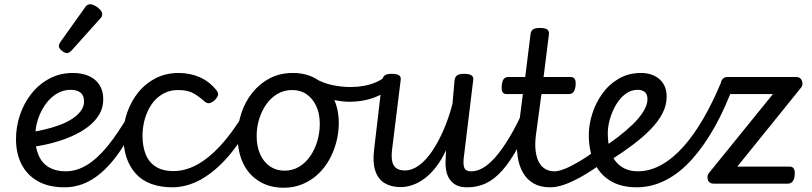

<svg xmlns="http://www.w3.org/2000/svg" viewBox="-20 -861 3806 900"><path d="M283 17Q209 17 158.5 -11Q108 -39 81.5 -90Q55 -141 55 -209Q55 -267 73.5 -322Q92 -377 127 -421.5Q162 -466 211.5 -492.5Q261 -519 322 -519Q364 -519 396 -505Q428 -491 446 -463.5Q464 -436 464 -395Q464 -356 445 -324Q426 -292 392.5 -266.5Q359 -241 315.5 -222Q272 -203 222 -190Q172 -177 120 -171L122 -241Q156 -246 191.5 -254.5Q227 -263 259.5 -275Q292 -287 317.5 -303.5Q343 -320 358.5 -340.5Q374 -361 374 -385Q374 -414 357 -427Q340 -440 311 -440Q276 -440 245.5 -421.5Q215 -403 192.5 -371Q170 -339 157.5 -300Q145 -261 145 -220Q145 -168 161.5 -131.5Q178 -95 210 -76.5Q242 -58 287 -58Q302 -58 308.5 -46.5Q315 -35 314 -20.5Q313 -6 305 5.5Q297 17 283 17Z M283 17Q269 17 262.5 5.5Q256 -6 257 -20.5Q258 -35 266 -46.5Q274 -58 288 -58Q339 -58 387.5 -87.5Q436 -117 485 -177Q534 -237 586 -328Q590 -336 602 -334Q614 -332 623.5 -324.5Q633 -317 629 -306Q579 -200 525 -128Q471 -56 411 -19.5Q351 17 283 17Z M294 -612Q284 -612 270 -623Q256 -634 256 -645Q256 -649 257.5 -653.5Q259 -658 263 -664L377 -824Q383 -834 389 -837.5Q395 -841 403 -841Q413 -841 426.5 -833.5Q440 -826 449.5 -815.5Q459 -805 459 -795Q459 -787 456.5 -782.5Q454 -778 447 -771L317 -626Q304 -612 294 -612Z M790 17Q674 17 616 -47.5Q558 -112 558 -225Q558 -282 576.5 -334.5Q595 -387 628.5 -428.5Q662 -470 710 -494.5Q758 -519 818 -519Q869 -519 914 -500Q959 -481 993 -440Q1005 -425 1001.5 -414Q998 -403 987 -392Q974 -380 962 -377.5Q950 -375 937 -387Q913 -409 886 -424Q859 -439 814 -439Q775 -439 743.5 -421Q712 -403 691 -372.5Q670 -342 659 -303.5Q648 -265 648 -224Q648 -175 663 -137.5Q678 -100 710.5 -79.5Q743 -59 794 -59Q808 -59 815 -47.5Q822 -36 821 -21Q820 -6 812.5 5.5Q805 17 790 17Z M786 17Q778 17 773.5 5.5Q769 -6 769.5 -21Q770 -36 775.5 -47.5Q781 -59 792 -59Q849 -59 904.5 -89.5Q960 -120 1014 -179Q1068 -238 1119 -322Q1124 -331 1136 -326.5Q1148 -322 1156.5 -312.5Q1165 -303 1160 -295Q1109 -195 1048 -125.5Q987 -56 921.5 -19.5Q856 17 786 17Z M1310 19Q1245 19 1196 -10.5Q1147 -40 1120.5 -94Q1094 -148 1094 -221Q1094 -278 1111.5 -331Q1129 -384 1163 -426.5Q1197 -469 1244.5 -494Q1292 -519 1353 -519Q1418 -519 1466 -489Q1514 -459 1541 -405.5Q1568 -352 1568 -284Q1568 -239 1556.5 -195Q1545 -151 1523.5 -112.5Q1502 -74 1470.5 -44.5Q1439 -15 1398.5 2Q1358 19 1310 19ZM1314 -61Q1352 -61 1382.5 -79.5Q1413 -98 1434.5 -129.5Q1456 -161 1467.5 -200Q1479 -239 1479 -280Q1479 -328 1462.5 -363.5Q1446 -399 1417.5 -419Q1389 -439 1350 -439Q1311 -439 1280 -420.5Q1249 -402 1227.5 -371Q1206 -340 1194.5 -302Q1183 -264 1183 -224Q1183 -175 1199.5 -138Q1216 -101 1245.5 -81Q1275 -61 1314 -61Z M1618 -384Q1580 -384 1534 -395Q1488 -406 1431 -438Q1420 -444 1418.5 -455.5Q1417 -467 1421.5 -478Q1426 -489 1435.5 -494.5Q1445 -500 1455 -494Q1495 -471 1538.5 -462Q1582 -453 1624 -453Q1654 -453 1685 -458.5Q1716 -464 1743.5 -476Q1771 -488 1789 -505Q1798 -513 1807 -509Q1816 -505 1823 -495Q1830 -485 1830 -473.5Q1830 -462 1821 -454Q1787 -427 1752.5 -411.5Q1718 -396 1684 -390Q1650 -384 1618 -384Z M1858 16Q1814 16 1783 -2.5Q1752 -21 1739 -61Q1726 -101 1734 -163L1772 -487Q1775 -502 1785 -508.5Q1795 -515 1816 -515Q1841 -515 1851 -507.5Q1861 -500 1858 -484L1818 -161Q1814 -129 1818 -107Q1822 -85 1836.5 -73.5Q1851 -62 1878 -62Q1911 -62 1943 -85Q1975 -108 2004 -150Q2033 -192 2058 -249Q2083 -306 2101 -374L2111 -487Q2114 -502 2124 -508.5Q2134 -515 2155 -515Q2180 -515 2190.5 -507.5Q2201 -500 2198 -484L2156 -139Q2149 -93 2156 -75.5Q2163 -58 2188 -58Q2202 -58 2208.5 -46.5Q2215 -35 2213.5 -20.5Q2212 -6 2201 5.5Q2190 17 2169 17Q2141 17 2121.5 8Q2102 -1 2089.5 -18Q2077 -35 2072 -59.5Q2067 -84 2069 -116L2071 -157Q2050 -112 2024.5 -79Q1999 -46 1971 -25Q1943 -4 1914.5 6Q1886 16 1858 16Z M2172 17Q2158 17 2151 5.5Q2144 -6 2146 -20.5Q2148 -35 2159 -46.5Q2170 -58 2191 -58Q2215 -58 2243 -73.5Q2271 -89 2302 -124Q2333 -159 2368.5 -218Q2404 -277 2443 -365Q2449 -379 2462.5 -378.5Q2476 -378 2485.5 -369Q2495 -360 2490 -347Q2448 -244 2410 -174Q2372 -104 2334.5 -62Q2297 -20 2257 -1.5Q2217 17 2172 17Z M2559 17Q2514 17 2482.5 -0.5Q2451 -18 2432 -50.5Q2413 -83 2406.5 -127.5Q2400 -172 2406 -226L2431 -420H2354Q2341 -420 2335.5 -429.5Q2330 -439 2332 -460Q2334 -482 2341.5 -491Q2349 -500 2363 -500H2442L2467 -702Q2469 -717 2479 -723.5Q2489 -730 2510 -730Q2536 -730 2545.5 -722.5Q2555 -715 2553 -699L2528 -500H2655Q2668 -500 2674 -491Q2680 -482 2678 -460Q2676 -439 2668 -429.5Q2660 -420 2646 -420H2518L2492 -227Q2487 -187 2490.5 -156Q2494 -125 2505 -103Q2516 -81 2535 -69.5Q2554 -58 2578 -58Q2592 -58 2599 -46.5Q2606 -35 2604 -20.5Q2602 -6 2591 5.5Q2580 17 2559 17Z M2560 17Q2546 17 2539 5.5Q2532 -6 2534 -20.5Q2536 -35 2547 -46.5Q2558 -58 2579 -58Q2598 -58 2626 -69Q2654 -80 2692.5 -102.5Q2731 -125 2780 -161Q2793 -170 2804 -166Q2815 -162 2821 -150.5Q2827 -139 2825 -125.5Q2823 -112 2811 -102Q2752 -59 2705.5 -33Q2659 -7 2623.5 5Q2588 17 2560 17Z M2801 -165Q2839 -190 2877 -219Q2915 -248 2946.5 -278.5Q2978 -309 2996.5 -339.5Q3015 -370 3015 -396Q3015 -420 3002 -430Q2989 -440 2970 -440Q2937 -440 2911 -420Q2885 -400 2867 -369Q2849 -338 2839 -303Q2829 -268 2829 -237Q2829 -194 2838.5 -160.5Q2848 -127 2866 -104.5Q2884 -82 2910 -70Q2936 -58 2971 -58Q2985 -58 2991.5 -46.5Q2998 -35 2997 -20.5Q2996 -6 2988.5 5.5Q2981 17 2966 17Q2890 17 2840 -14Q2790 -45 2765 -100.5Q2740 -156 2740 -229Q2740 -276 2756 -327Q2772 -378 2803 -421.5Q2834 -465 2880 -492Q2926 -519 2985 -519Q3020 -519 3047 -506Q3074 -493 3089.5 -468.5Q3105 -444 3105 -408Q3105 -368 3085.5 -330Q3066 -292 3030.5 -255.5Q2995 -219 2948 -183.5Q2901 -148 2846 -113Z M2964 17Q2955 17 2950.5 5.5Q2946 -6 2946.5 -20.5Q2947 -35 2953 -46.5Q2959 -58 2969 -58Q3026 -58 3080 -88Q3134 -118 3183.5 -173.5Q3233 -229 3278 -307Q3323 -385 3363 -482Q3368 -493 3383.5 -494Q3399 -495 3412.5 -488Q3426 -481 3422 -470Q3381 -357 3331 -267.5Q3281 -178 3223.5 -114Q3166 -50 3100.5 -16.5Q3035 17 2964 17Z M3326 0Q3304 0 3298 -18.5Q3292 -37 3304 -51L3603 -420H3381Q3367 -420 3361 -429.5Q3355 -439 3357 -460Q3359 -482 3367.5 -491Q3376 -500 3389 -500H3712Q3727 -500 3734 -491Q3741 -482 3741.5 -470Q3742 -458 3734 -449L3436 -80H3682Q3695 -80 3701 -70.5Q3707 -61 3705 -39Q3703 -19 3694.5 -9.5Q3686 0 3673 0Z"/></svg>

Font: Playwrite GB S
Style: Italic
Weight: 400
Italic angle: -7°
Designer: Veronika Burian, José Scaglione
Foundry: TypeTogether
Version: Version 1.000